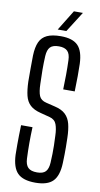

<svg xmlns="http://www.w3.org/2000/svg" viewBox="-104 -1000 550 1051"><g transform="rotate(10 171.0 -474.0)"><path d="M172.5 7Q103.5 7 73.2 -23.8Q43 -54.5 40 -125Q39.5 -156 39.5 -181.5Q39.5 -207 40 -232.8Q40.5 -258.5 41.5 -289.5H105Q103 -245 103 -201Q103 -157 105 -115Q106.5 -81 122 -65.5Q137.5 -50 172 -50Q205 -50 219.5 -65.5Q234 -81 236 -115Q237.5 -143 238 -165.2Q238.5 -187.5 238 -210.8Q237.5 -234 236 -265.5Q235 -302.5 225.8 -327.8Q216.5 -353 187.5 -360.5L135.5 -374Q97 -383.5 76.5 -402.8Q56 -422 48.2 -453.5Q40.5 -485 39 -531Q38.5 -563.5 38.8 -602Q39 -640.5 39.5 -676.5Q41 -723 54 -751.8Q67 -780.5 95.8 -793.8Q124.5 -807 172 -807Q238 -807 267.5 -776.5Q297 -746 299.5 -675.5Q300.5 -648 300.2 -607.8Q300 -567.5 298.5 -522.5H234.5Q236 -563.5 236.2 -604.2Q236.5 -645 235 -685.5Q234 -719.5 218.8 -735Q203.5 -750.5 171 -750.5Q137 -750.5 122.5 -735Q108 -719.5 106 -685.5Q104 -647.5 104.2 -608.8Q104.5 -570 106 -531Q107 -486.5 116.5 -464Q126 -441.5 156 -434.5L205 -422.5Q244.5 -413.5 265.2 -393.5Q286 -373.5 294 -341.8Q302 -310 303 -265.5Q304 -234.5 304 -213.2Q304 -192 303.8 -172Q303.5 -152 302.5 -125Q300 -54.5 270 -23.8Q240 7 172.5 7ZM148 -840 218 -953.5H268L196 -840Z"/></g></svg>

Font: Big Shoulders Display Thin
Style: Regular
Weight: 400
Version: Version 2.002